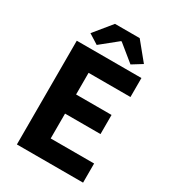

<svg xmlns="http://www.w3.org/2000/svg" viewBox="-224 -1071 1070 1191"><g transform="rotate(30 311.5 -476.0)"><path d="M89 0V-743H552V-607H252V-452H506V-315H252V-137H563V0ZM209 -782 139 -826 242 -952H419L522 -826L451 -782L333 -878H328Z"/></g></svg>

Font: Noto Sans HK Thin ExtraBold
Style: Regular
Weight: 800
Version: Version 2.004-H2;hotconv 1.0.118;makeotfexe 2.5.65603